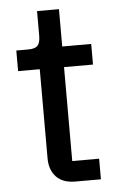

<svg xmlns="http://www.w3.org/2000/svg" viewBox="-50 -697 457 733"><g transform="rotate(-5 178.5 -330.5)"><path d="M209 0Q161 0 136 -26.5Q111 -53 111 -98V-439H28V-518H74Q100 -518 110 -529Q120 -540 120 -566V-661H204V-518H315V-439H204V-79H307V0Z"/></g></svg>

Font: IBM Plex Sans Arabic Text
Style: Regular
Weight: 450
Designer: Mike Abbink, Paul van der Laan, Pieter van Rosmalen, Wael Morcos, Khajak Apelian
Foundry: Bold Monday
Version: Version 1.2